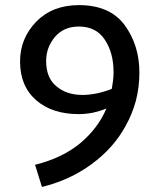

<svg xmlns="http://www.w3.org/2000/svg" viewBox="-20 -742 629 762"><path d="M146.5 0Q137.7 -29.3 119.1 -87.9Q228.5 -115.2 299.8 -174.8Q370.1 -234.4 402.3 -311.5Q379.9 -301.8 349.6 -294.9Q319.3 -289.1 293 -289.1Q186.5 -289.1 123 -344.7Q59.6 -400.4 59.6 -498Q59.6 -589.8 124 -656.2Q188.5 -721.7 293 -721.7Q416 -721.7 474.6 -642.6Q533.2 -562.5 533.2 -454.1Q533.2 -396.5 519.5 -342.8Q504.9 -289.1 478.5 -242.2Q430.7 -154.3 343.8 -90.8Q257.8 -27.3 146.5 0ZM293 -636.7Q233.4 -636.7 198.2 -595.7Q163.1 -553.7 163.1 -500Q163.1 -432.6 204.1 -399.4Q244.1 -365.2 307.6 -365.2Q335 -365.2 368.2 -372.1Q401.4 -379.9 423.8 -389.6Q426.8 -407.2 428.7 -422.9Q430.7 -438.5 430.7 -455.1Q430.7 -533.2 395.5 -585Q361.3 -636.7 293 -636.7Z"/></svg>

Font: DaxlinePro-Medium
Style: Medium
Weight: 400
Designer: Hans Reichel
Version: Version 7.502; 2006